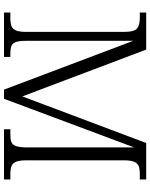

<svg xmlns="http://www.w3.org/2000/svg" viewBox="85 -839 754 964"><g transform="rotate(90 462.0 -357.0)"><path d="M43 -32H70Q96 -32 110.5 -37.5Q125 -43 132.5 -59.5Q140 -76 140 -109V-605Q140 -652 124 -667Q108 -682 70 -682H43V-714H229L464 -92L698 -714H881V-682H855Q829 -682 814.5 -676.5Q800 -671 792.5 -654Q785 -637 785 -603V-111Q785 -77 792.5 -60Q800 -43 814.5 -37.5Q829 -32 855 -32H881V0H629V-32H655Q680 -32 693 -37Q706 -42 712.5 -58Q719 -74 720 -106V-653L476 0H430L185 -649V-111Q185 -77 191 -60Q197 -43 210.5 -37.5Q224 -32 250 -32H266V0H43Z"/></g></svg>

Font: Noto Serif Light
Style: Regular
Weight: 300
Designer: Monotype Design Team
Foundry: Monotype Imaging Inc.
Version: Version 1.001